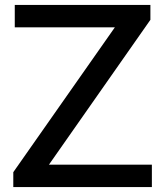

<svg xmlns="http://www.w3.org/2000/svg" viewBox="-20 -760 671 780"><path d="M34 0V-60.5L463.5 -673L467.5 -649H40V-740H591V-679.5L162 -67L158 -91H597V0Z"/></svg>

Font: Encode Sans SemiExpanded Medium
Style: Regular
Weight: 500
Width: 6
Designer: Multiple Designers
Foundry: Impallari Type
Version: Version 3.002